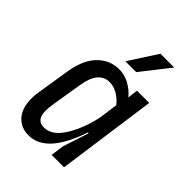

<svg xmlns="http://www.w3.org/2000/svg" viewBox="-205 -780 886 886"><g transform="rotate(45 238.0 -336.5)"><path d="M348 -438 354 -488H434L366 0H285L294 -65L335 -190L333 -192L330 -191Q262 12 146 12Q96 12 65.5 -22Q35 -56 35 -118Q35 -143 39 -164L65 -327Q79 -412 122.5 -456Q166 -500 227 -500Q261 -500 292 -483.5Q323 -467 348 -438ZM150 -322 126 -175Q121 -143 121 -127Q121 -93 133.5 -78.5Q146 -64 170 -64Q224 -64 264 -130.5Q304 -197 321 -280L334 -373Q314 -398 288.5 -412.5Q263 -427 238 -427Q167 -427 150 -322ZM291 -546H220L310 -685H400Z"/></g></svg>

Font: Ropa Sans
Style: Italic
Weight: 400
Version: Version 1.100